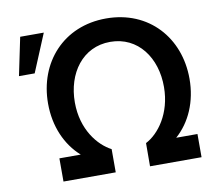

<svg xmlns="http://www.w3.org/2000/svg" viewBox="-80 -828 1032 921"><g transform="rotate(-10 435.5 -367.5)"><path d="M411 0V-113C348 -145.5 276 -231 276 -364C276 -505.5 358 -621 493 -621C628.5 -621 711 -505.5 710 -362.5C709.5 -234.5 642 -145.5 578.5 -113L578 0H829V-113H725.5C795.5 -175 837.5 -269.5 837.5 -381C837.5 -580.5 701.5 -735 493 -735C284.5 -735 148.5 -580.5 148.5 -381C148.5 -269.5 190.5 -175 260.5 -113H156.5V0ZM72.5 -720H187.5L110.5 -535H34Z"/></g></svg>

Font: Hauora
Style: Bold
Weight: 700
Designer: Wayne Shih
Foundry: WCYS
Version: Version 1.001;hotconv 1.0.109;makeotfexe 2.5.65596